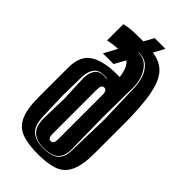

<svg xmlns="http://www.w3.org/2000/svg" viewBox="-226 -766 838 838"><g transform="rotate(45 193.0 -347.5)"><path d="M193 12Q134 12 95.5 -1.5Q57 -15 38.5 -53.5Q20 -92 20 -166V-349Q20 -423 65 -451Q110 -479 193 -479H208Q206 -499 199 -519Q192 -539 177 -551L149 -500H83L116 -561Q103 -560 92 -559Q81 -558 73 -556L56 -553V-652Q55 -654 80 -658Q92 -660 113.5 -661Q135 -662 166 -662H171L196 -707H262L235 -657Q269 -652 293.5 -636Q318 -620 334 -587Q350 -553 357.5 -497.5Q365 -442 366 -358V-167Q366 -93 347.5 -54Q329 -15 291 -1.5Q253 12 193 12ZM190 -23Q244 -23 265.5 -44Q287 -65 287 -105L292 -300L286 -494Q285 -523 275.5 -550.5Q266 -578 246 -596Q226 -614 191 -614V-612Q222 -612 242 -593.5Q262 -575 272 -547Q282 -519 282 -491L280 -300L283 -105Q283 -67 262.5 -46Q242 -25 190 -25Q145 -25 122 -48.5Q99 -72 101 -125L104 -245L99 -363Q99 -393 112 -413.5Q125 -434 155 -434Q160 -434 164.5 -433.5Q169 -433 173 -432V-434Q167 -436 162 -436Q157 -436 152 -436Q121 -436 106.5 -415.5Q92 -395 91 -363L89 -245L93 -122Q95 -65 120 -44Q145 -23 190 -23ZM193 -68Q201 -68 205.5 -74.5Q210 -81 210 -98V-369Q210 -386 205.5 -392.5Q201 -399 193 -399Q185 -399 180.5 -392.5Q176 -386 176 -369V-98Q176 -81 180.5 -74.5Q185 -68 193 -68Z"/></g></svg>

Font: Alumni Sans Inline One
Style: Regular
Weight: 400
Designer: Robert E. Leuschke
Foundry: Robert E. Leuschke
Version: Version 1.100; ttfautohint (v1.8.3)